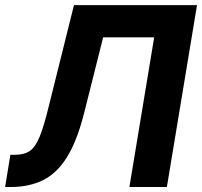

<svg xmlns="http://www.w3.org/2000/svg" viewBox="-41 -748 808 768"><path d="M-20.5 0 0.5 -128.9H20Q55.2 -128.9 77.6 -143.8Q100.1 -158.7 117.2 -200.2Q134.3 -241.7 153.8 -321.8L254.9 -727.5H747.1L626.5 0H476.6L575.7 -598.6H371.6L294.9 -293.5Q266.6 -182.6 226.3 -118.4Q186 -54.2 130.6 -27.1Q75.2 0 2.4 0Z"/></svg>

Font: Inter Display
Style: Bold Italic
Weight: 700
Italic angle: -9.39999°
Designer: Rasmus Andersson
Foundry: rsms
Version: Version 4.000;git-a52131595